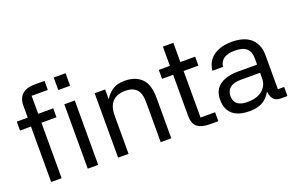

<svg xmlns="http://www.w3.org/2000/svg" viewBox="-90 -1061 2170 1415"><g transform="rotate(-20 995.0 -353.5)"><path d="M195 0H113V-601Q113 -637 127.5 -663Q142 -689 171 -703Q200 -717 244 -717H322V-646H195ZM27 -435V-505H313V-435ZM482 -505V0H400V-505ZM394 -717H487V-619H394Z M720 0H638V-505H720V-428Q744 -467 779.5 -491.5Q815 -516 876 -516Q959 -516 1007 -469.5Q1055 -423 1055 -316V0H972V-313Q972 -385 942 -415Q912 -445 855 -445Q814 -445 783.5 -430Q753 -415 736.5 -383Q720 -351 720 -297Z M1426 -435H1310V-70H1424V0H1356Q1295 0 1261.5 -24.5Q1228 -49 1228 -116V-435H1141V-505H1228V-656H1310V-505H1426Z M1966 0H1912Q1875 0 1855 -25Q1835 -50 1834 -107L1845 -104Q1826 -52 1782.5 -21Q1739 10 1666 10Q1610 10 1570.5 -7Q1531 -24 1510.5 -58Q1490 -92 1490 -144Q1490 -185 1505 -213.5Q1520 -242 1546.5 -259.5Q1573 -277 1608 -285.5Q1643 -294 1682 -294H1835V-342Q1835 -395 1806.5 -421Q1778 -447 1714 -447Q1657 -447 1628 -426Q1599 -405 1593 -364H1510Q1515 -413 1541 -446.5Q1567 -480 1612 -498Q1657 -516 1717 -516Q1756 -516 1792 -507Q1828 -498 1856 -477Q1884 -456 1900.5 -421Q1917 -386 1917 -334V-71H1966ZM1571 -144Q1571 -101 1597 -80Q1623 -59 1676 -59Q1750 -59 1792.5 -94Q1835 -129 1835 -187V-230H1683Q1629 -230 1600.5 -208Q1572 -186 1571 -144Z"/></g></svg>

Font: 42dot Sans Light
Style: Regular
Weight: 400
Version: Version 1.000